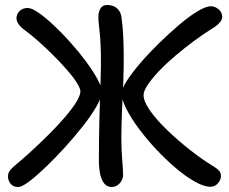

<svg xmlns="http://www.w3.org/2000/svg" viewBox="-20 -736 916 769"><path d="M823 12Q797 12 760.5 -8.5Q724 -29 684 -63Q644 -97 605.5 -138Q567 -179 535.5 -221.5Q504 -264 485.5 -301Q467 -338 467 -363Q467 -380 488 -412.5Q509 -445 543 -484.5Q577 -524 617.5 -563.5Q658 -603 698 -637Q738 -671 771.5 -691Q805 -711 824 -711Q835 -711 845.5 -705.5Q856 -700 863 -690.5Q870 -681 870 -668Q870 -658 861.5 -647.5Q853 -637 840 -628Q799 -603 758.5 -573Q718 -543 681.5 -512Q645 -481 616.5 -451Q588 -421 571.5 -396Q555 -371 555 -355Q555 -330 581 -293Q607 -256 649.5 -215Q692 -174 741 -135.5Q790 -97 836 -69Q848 -62 856.5 -53.5Q865 -45 865 -32Q865 -16 853 -2Q841 12 823 12ZM52 13Q33 13 22.5 0Q12 -13 12 -30Q12 -40 17.5 -49.5Q23 -59 35 -69Q70 -98 107.5 -132.5Q145 -167 180 -202Q215 -237 242.5 -269.5Q270 -302 286 -328Q302 -354 302 -370Q302 -382 287.5 -405Q273 -428 248 -456.5Q223 -485 193 -515Q163 -545 133 -571.5Q103 -598 77 -617Q62 -628 54 -640Q46 -652 46 -663Q46 -679 58 -691.5Q70 -704 91 -704Q107 -704 134.5 -685Q162 -666 195.5 -634.5Q229 -603 263 -565Q297 -527 325 -489Q353 -451 370.5 -419Q388 -387 388 -368Q388 -348 368 -312.5Q348 -277 314.5 -234Q281 -191 242 -148Q203 -105 165 -68.5Q127 -32 97.5 -9.5Q68 13 52 13ZM427 13Q410 13 398.5 0Q387 -13 381.5 -37.5Q376 -62 376 -96Q376 -127 376.5 -168.5Q377 -210 378 -255Q379 -300 380.5 -342Q382 -384 383 -417Q385 -482 384 -524Q383 -566 380.5 -593Q378 -620 376 -637.5Q374 -655 374 -670Q374 -688 382.5 -702Q391 -716 408 -716Q426 -716 438.5 -709.5Q451 -703 458.5 -691Q466 -679 467 -662Q468 -654 470 -637Q472 -620 473.5 -590.5Q475 -561 475.5 -517.5Q476 -474 474 -414Q471 -346 468.5 -287.5Q466 -229 466 -181Q466 -137 469.5 -95.5Q473 -54 473 -36Q473 -23 466.5 -11.5Q460 0 449.5 6.5Q439 13 427 13Z"/></svg>

Font: Shantell Sans Light
Style: Regular
Weight: 400
Version: Version 1.011;[c5ecc13dd]